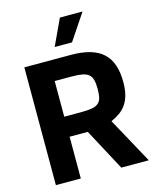

<svg xmlns="http://www.w3.org/2000/svg" viewBox="-137 -1052 931 1145"><g transform="rotate(-15 328.0 -479.5)"><path d="M350.1 -727.3Q418.7 -727.3 468 -712.9Q517.4 -698.5 549 -669.2Q580.6 -639.9 595.7 -595.2Q610.8 -550.4 610.8 -489.7Q610.8 -445.7 602.3 -412.8Q593.8 -380 577.4 -355.5Q561.1 -331 537.1 -313.6Q513.1 -296.2 482.2 -282.7L636.7 0H467L329.2 -257.8H217V0H63.2V-727.3ZM217 -381.4H321.4Q361.2 -381.4 386.5 -385.7Q411.9 -389.9 426.7 -401.8Q441.4 -413.7 446.9 -434.8Q452.4 -456 452.4 -489.7Q452.4 -523.4 446.7 -545.3Q441.1 -567.1 426.5 -579.5Q411.9 -592 386.4 -596.8Q360.8 -601.6 320.7 -601.6H217ZM269.5 -797.6 344.8 -959.2H484.7L376.4 -797.6Z"/></g></svg>

Font: Cannonade
Style: Bold
Weight: 700
Designer: Rasmus Andersson
Foundry: rsms
Version: Version 3.012;git-f93a4a705